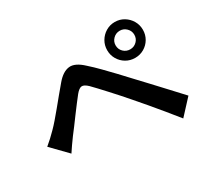

<svg xmlns="http://www.w3.org/2000/svg" viewBox="-142 -966 1284 1183"><g transform="rotate(-30 500.0 -374.0)"><path d="M717 -609Q717 -581 736.5 -562Q756 -543 784 -543Q811 -543 830.5 -562Q850 -581 850 -609Q850 -636 830.5 -655.5Q811 -675 784 -675Q756 -675 736.5 -655.5Q717 -636 717 -609ZM657 -609Q657 -644 674 -673Q691 -702 720 -719.5Q749 -737 784 -737Q819 -737 848 -719.5Q877 -702 894 -673Q911 -644 911 -609Q911 -574 894 -545Q877 -516 848 -499Q819 -482 784 -482Q749 -482 720 -499Q691 -516 674 -545Q657 -574 657 -609ZM40 -279Q62 -297 79.5 -313.5Q97 -330 119 -352Q137 -370 159.5 -396Q182 -422 208 -453.5Q234 -485 261 -518Q288 -551 313 -580Q356 -631 400.5 -636.5Q445 -642 501 -589Q535 -559 570.5 -522.5Q606 -486 641 -449.5Q676 -413 705 -381Q739 -345 781.5 -299.5Q824 -254 868.5 -206Q913 -158 951 -117L853 -11Q819 -54 781 -100Q743 -146 706 -190Q669 -234 639 -268Q617 -294 590.5 -323.5Q564 -353 538 -381.5Q512 -410 489.5 -434Q467 -458 453 -472Q427 -497 409 -495.5Q391 -494 368 -466Q352 -446 331.5 -419Q311 -392 289 -362.5Q267 -333 246.5 -305Q226 -277 210 -257Q194 -235 177 -211Q160 -187 148 -168Z"/></g></svg>

Font: Noto Sans SC SemiBold
Style: Regular
Weight: 600
Designer: Ryoko NISHIZUKA 西塚涼子 (kana, bopomofo & ideographs); Paul D. Hunt (Latin, Greek & Cyrillic); Sandoll Communications 산돌커뮤니
Foundry: Adobe
Version: Version 2.004-H2;hotconv 1.0.118;makeotfexe 2.5.65603